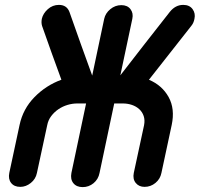

<svg xmlns="http://www.w3.org/2000/svg" viewBox="-20 -754 816 785"><path d="M296 -331Q276 -331 256 -325Q236 -319 219 -307.5Q202 -296 189.5 -279.5Q177 -263 173 -242L131 -47Q126 -22 106 -6Q86 10 63 10Q38 10 25.5 -6Q13 -22 18 -47L60 -243Q74 -309 121 -357Q168 -405 231 -428Q211 -483 191 -538Q171 -593 152 -648Q148 -661 151 -677Q156 -699 175.5 -716.5Q195 -734 221 -734Q253 -734 264 -705Q286 -642 310 -575Q334 -508 357 -445L406 -677Q411 -700 431 -716.5Q451 -733 476 -733Q501 -733 513.5 -716.5Q526 -700 521 -677L472 -446Q523 -512 572.5 -575.5Q622 -639 674 -705Q697 -734 729 -734Q755 -734 767.5 -716.5Q780 -699 775 -677Q772 -660 762 -648L589 -428Q643 -405 669.5 -357Q696 -309 682 -243L640 -47Q635 -22 615.5 -6Q596 10 571 10Q548 10 535 -6Q522 -22 527 -47L569 -242Q573 -263 567.5 -279.5Q562 -296 549.5 -307.5Q537 -319 519.5 -325Q502 -331 482 -331H447L387 -47Q382 -21 362.5 -5Q343 11 318 11Q293 11 280 -5Q267 -21 272 -47L332 -331Z"/></svg>

Font: VDS
Style: Bold Italic
Weight: 700
Designer: artmaker
Foundry: artmaker
Version: Version 1.000 2009 initial release